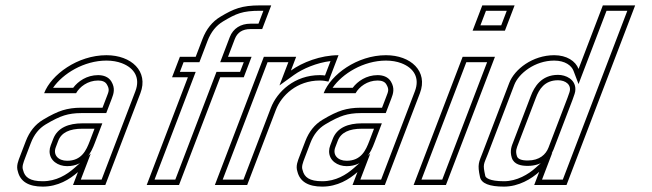

<svg xmlns="http://www.w3.org/2000/svg" viewBox="-20 -687 2422 713"><path d="M269.4 -48 251.1 0H371.1L501.4 -341C532.4 -422.2 467.7 -482 375.3 -482C267.9 -482 170.1 -409.5 143.9 -341H262.6C275.7 -364.3 305.5 -388 344.3 -388C360.2 -388 370.9 -383.3 376.5 -374C387.9 -355 383.9 -347.5 376.4 -328L360.7 -287H280.7C255.7 -287 233.1 -283.8 212.7 -277.5C192.4 -271.2 167.9 -259.3 139.2 -242C110.5 -224.7 89.4 -198.3 75.9 -163L55.2 -109C48.1 -90.3 39.2 -70.7 46.4 -50C55.5 -12.7 86.3 6 138.8 6C195.5 6 239 -21.2 269.4 -48ZM285.9 -209H330.9L313.4 -163C300.5 -129.4 283.4 -90 229.2 -90C196 -90 176.3 -111.9 187.1 -140L196.2 -164C208 -194.9 238.3 -209 285.9 -209ZM256.2 -63C227.7 -37.9 188.7 -14 138.8 -14C90.8 -14 72.1 -28.8 65.9 -54.7L65.6 -55.7L65.3 -56.6C61.3 -68.3 66.1 -81.5 73.9 -101.9L94.5 -155.9C106.7 -187.8 124.9 -210 149.5 -224.9C177.3 -241.7 200.7 -252.8 218.7 -258.4C236.8 -264 257.4 -267 280.7 -267H374.5L395.1 -320.9C402.1 -339.1 408.7 -359.1 393.6 -384.3C383.1 -401.8 363.7 -408 344.3 -408C302.4 -408 269.8 -385.2 251.8 -361H177.1C213 -413.3 291.6 -462 375.3 -462C396.7 -462 416.1 -458.5 432.4 -452.3C479.4 -434.4 501.6 -397.5 482.7 -348.1L357.3 -20H280.1L317.1 -116.8ZM285.9 -229C235.1 -229 193.6 -213.1 177.6 -171.1L168.4 -147.1C165.7 -140.1 164.2 -132.8 164.1 -125.6C163.8 -90.3 195.6 -70 229.2 -70C296.7 -70 319.4 -122.7 332 -155.9L360 -229Z M524.8 0H644.8L797.7 -400H885.2L914.2 -476H826.7L851.9 -542C861.4 -566.7 880.7 -579 909.8 -579H953.6L987.2 -667H946C877.3 -667 847.6 -654.2 798.7 -625C768.4 -607 746.2 -579.3 731.9 -542L706.7 -476H648L618.9 -400H677.7ZM553.9 -20 706.7 -420H648L661.7 -456H720.5L750.6 -534.9C763.6 -568.8 782.9 -592.3 808.9 -607.8C856.9 -636.4 880.1 -647 946 -647H958.1L939.8 -599H909.8C874.3 -599 845.7 -581.7 833.2 -549.1L797.7 -456H885.2L871.4 -420H783.9L631 -20Z M1199.6 -384 1237.1 -482C1170.3 -482 1102.5 -455.4 1060.3 -425L1079.8 -476H959.8L777.9 0H897.9L1004.5 -279C1025 -332.7 1083.2 -388 1167.4 -388C1178.9 -388 1190.3 -386.3 1199.6 -384ZM1186.9 -406.7C1180.6 -407.5 1174.1 -408 1167.4 -408C1073.8 -408 1009 -346.7 985.8 -286.1L884.1 -20H807L973.6 -456H1050.8L1017.8 -369.8L1072 -408.8C1104.5 -432.1 1156.7 -454.1 1207.4 -460.2Z M1307.4 -48 1289.1 0H1409.1L1539.4 -341C1570.4 -422.2 1505.7 -482 1413.3 -482C1305.9 -482 1208.1 -409.5 1181.9 -341H1300.6C1313.7 -364.3 1343.5 -388 1382.3 -388C1398.2 -388 1408.9 -383.3 1414.5 -374C1425.9 -355 1421.9 -347.5 1414.4 -328L1398.7 -287H1318.7C1293.7 -287 1271.1 -283.8 1250.7 -277.5C1230.4 -271.2 1205.9 -259.3 1177.2 -242C1148.5 -224.7 1127.4 -198.3 1113.9 -163L1093.2 -109C1086.1 -90.3 1077.2 -70.7 1084.4 -50C1093.5 -12.7 1124.3 6 1176.8 6C1233.5 6 1277 -21.2 1307.4 -48ZM1323.9 -209H1368.9L1351.4 -163C1338.5 -129.4 1321.4 -90 1267.2 -90C1234 -90 1214.3 -111.9 1225.1 -140L1234.2 -164C1246 -194.9 1276.3 -209 1323.9 -209ZM1294.2 -63C1265.7 -37.9 1226.7 -14 1176.8 -14C1128.8 -14 1110.1 -28.8 1103.9 -54.7L1103.6 -55.7L1103.3 -56.6C1099.3 -68.3 1104.1 -81.5 1111.9 -101.9L1132.5 -155.9C1144.7 -187.8 1162.9 -210 1187.5 -224.9C1215.3 -241.7 1238.7 -252.8 1256.7 -258.4C1274.8 -264 1295.4 -267 1318.7 -267H1412.5L1433.1 -320.9C1440.1 -339.1 1446.7 -359.1 1431.6 -384.3C1421.1 -401.8 1401.7 -408 1382.3 -408C1340.4 -408 1307.8 -385.2 1289.8 -361H1215.1C1251 -413.3 1329.6 -462 1413.3 -462C1434.7 -462 1454.1 -458.5 1470.4 -452.3C1517.4 -434.4 1539.6 -397.5 1520.7 -348.1L1395.3 -20H1318.1L1355.1 -116.8ZM1323.9 -229C1273.1 -229 1231.6 -213.1 1215.6 -171.1L1206.4 -147.1C1203.7 -140.1 1202.2 -132.8 1202.1 -125.6C1201.8 -90.3 1233.6 -70 1267.2 -70C1334.7 -70 1357.4 -122.7 1370 -155.9L1398 -229Z M1516 0H1636L1818 -476H1698ZM1735 -573H1855L1891 -667H1771ZM1545.1 -20 1711.7 -456H1788.9L1622.3 -20ZM1764.1 -593 1784.7 -647H1861.9L1841.3 -593Z M2038 -482C1958.1 -482 1890.6 -430 1871.1 -379L1772.9 -122C1758.3 -83.8 1752.1 -77.8 1762.5 -29.5C1767.7 -5.8 1797.3 6 1851.5 6C1906.8 6 1953.7 -23.1 1982.5 -49L1963.8 0H2083.8L2338.7 -667H2218.7L2128.5 -431C2117.4 -460.2 2084.6 -482 2038 -482ZM2094.8 -344.5C2092.5 -337.5 2090.1 -330.7 2087.6 -324L2016.9 -139C2007.3 -113.9 1984 -91 1939.8 -91C1916.5 -91 1903.1 -96.3 1899.7 -107C1893.1 -127.4 1898.9 -137.6 1904.7 -153L1970.1 -324C1981.8 -354.7 2001.7 -389 2052.4 -389C2080.7 -389 2103.6 -371.8 2094.8 -344.5ZM2038 -462C2078.6 -462 2102.4 -443.4 2109.8 -423.9L2128.4 -374.8L2232.4 -647H2309.6L2070 -20H1992.8L2030.8 -119.4L1969.1 -63.9C1942.5 -39.9 1899.6 -14 1851.5 -14C1796.4 -14 1783.4 -27.5 1782.1 -33.7C1772.2 -79.5 1776.2 -74.7 1791.6 -114.9L1889.8 -371.9C1905.9 -414 1966.2 -462 2038 -462ZM2113.8 -338.4C2115.7 -344 2116.7 -349.8 2116.7 -355.5C2117 -392.5 2081.2 -409 2052.4 -409C1989.8 -409 1963.9 -363.7 1951.4 -331.1L1886.1 -160.1C1880.9 -146.7 1872 -127.6 1880.6 -100.9C1888.8 -75.4 1916.2 -71 1939.8 -71C1992 -71 2023.4 -99.9 2035.6 -131.9L2106.3 -316.9C2108.9 -323.9 2111.5 -331 2113.8 -338.4Z"/></svg>

Font: Din Kursivschrift
Style: BreitGhost
Weight: 400
Version: Version 1.089